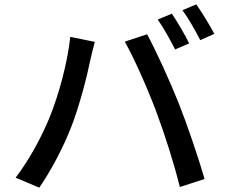

<svg xmlns="http://www.w3.org/2000/svg" viewBox="-20 -850 1040 885"><path d="M772 -787 707 -760C734 -722 767 -662 787 -622L852 -650C833 -689 797 -751 772 -787ZM885 -830 821 -803C849 -765 881 -708 903 -665L968 -694C949 -730 911 -792 885 -830ZM207 -305C172 -220 115 -113 52 -31L161 15C215 -63 272 -171 308 -264C347 -363 383 -506 396 -572C401 -594 410 -632 417 -657L304 -680C291 -560 251 -412 207 -305ZM700 -336C740 -229 782 -97 809 12L923 -25C896 -119 843 -275 805 -371C765 -472 699 -617 658 -692L555 -658C598 -583 661 -440 700 -336Z"/></svg>

Font: Noto Sans CJK TC Medium
Style: Regular
Weight: 500
Designer: Ryoko NISHIZUKA 西塚涼子 (kana, bopomofo & ideographs); Paul D. Hunt (Latin, Greek & Cyrillic); Sandoll Communications 산돌커뮤니
Foundry: Adobe
Version: Version 2.004;hotconv 1.0.118;makeotfexe 2.5.65603